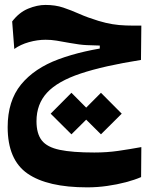

<svg xmlns="http://www.w3.org/2000/svg" viewBox="-20 -453 626 794"><path d="M340.8 321.8Q176.3 321.8 94 264.9Q11.7 208 11.7 72.8Q11.7 -35.6 66.9 -103.3Q122.1 -170.9 222.4 -208Q322.8 -245.1 457 -261.7L458.5 -239.3L392.6 -243.2V-264.6Q367.2 -265.1 338.9 -266.4Q310.5 -267.6 268.1 -275.4Q236.3 -281.2 214.1 -284.9Q191.9 -288.6 168.9 -288.6Q134.8 -288.6 99.9 -278.8Q64.9 -269 39.1 -250.5L30.3 -364.3Q59.1 -401.9 96.4 -417.2Q133.8 -432.6 168 -432.6Q209 -432.6 241.7 -421.6Q274.4 -410.6 308.3 -395.5Q342.3 -380.4 387.2 -366.7Q418 -357.4 445.1 -353Q472.2 -348.6 500.7 -347.7Q529.3 -346.7 564.5 -347.2L563 -205.1Q408.7 -180.7 313.5 -148.9Q218.3 -117.2 174.6 -69.8Q130.9 -22.5 130.9 48.3Q130.9 99.6 152.8 127.7Q174.8 155.8 227.1 166.7Q279.3 177.7 370.1 177.7Q422.4 177.7 469.2 170.9Q516.1 164.1 564.5 155.3L563.5 279.3Q536.6 291 500.5 300.5Q464.4 310.1 423.3 315.9Q382.3 321.8 340.8 321.8ZM397.5 102.5 311.5 17.1 397.5 -69.3 483.4 17.1ZM275.4 102.5 189.5 17.1 275.4 -69.3 361.3 17.1Z"/></svg>

Font: Cascadia Code
Style: Regular
Weight: 400
Monospace: yes
Designer: Aaron Bell
Foundry: Saja Typeworks
Version: Version 2106.017